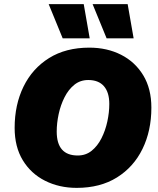

<svg xmlns="http://www.w3.org/2000/svg" viewBox="-20 -901 768 931"><path d="M352 10Q267 10 198.5 -24.5Q130 -59 90.5 -124Q51 -189 51 -281Q51 -393 94 -481Q137 -569 218 -619.5Q299 -670 413 -670Q499 -670 567 -635.5Q635 -601 674.5 -536Q714 -471 714 -379Q714 -267 671 -179Q628 -91 547 -40.5Q466 10 352 10ZM357 -147Q396 -147 424.5 -170Q453 -193 472 -230.5Q491 -268 500.5 -312Q510 -356 510 -397Q510 -453 484 -483Q458 -513 408 -513Q369 -513 340.5 -490Q312 -467 293 -429.5Q274 -392 264.5 -348Q255 -304 255 -263Q255 -147 357 -147ZM386 -881 415 -715H284L216 -881ZM599 -881 628 -715H497L429 -881Z"/></svg>

Font: Work Sans ExtraBold
Style: Italic
Weight: 800
Italic angle: -13°
Designer: Wei Huang
Foundry: Wei Huang
Version: Version 2.012; ttfautohint (v1.8.3)